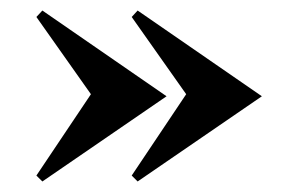

<svg xmlns="http://www.w3.org/2000/svg" viewBox="-20 -391 550 363"><path d="M60.1 -47.9 48.8 -59.1 151.9 -212.9 48.8 -358.9 60.1 -371.1 294.9 -209ZM240.2 -47.9 229 -59.1 332 -212.9 229 -358.9 240.2 -371.1 475.1 -209Z"/></svg>

Font: Purple Purse
Style: Regular
Weight: 400
Designer: Astigmatic (AOETI)
Foundry: Astigmatic (AOETI)
Version: Version 1.000